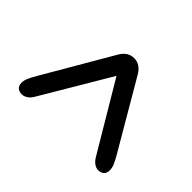

<svg xmlns="http://www.w3.org/2000/svg" viewBox="-127 -715 744 744"><g transform="rotate(-45 245.0 -343.0)"><path d="M46 -550.5Q46 -565 53.5 -574.2Q61 -583.5 77.5 -583.5Q91 -583.5 104.8 -577.2Q118.5 -571 138.5 -559.5L416.5 -397.5Q453.5 -377 453.5 -342Q453.5 -307.5 416.5 -286.5L140.5 -125Q120.5 -113.5 106.8 -107.5Q93 -101.5 79.5 -101.5Q62.5 -101.5 55 -110.8Q47.5 -120 47.5 -134.5Q47.5 -144.5 55 -156Q62.5 -167.5 79 -177L356.5 -342L77 -507.5Q61 -516.5 53.5 -528.2Q46 -540 46 -550.5Z"/></g></svg>

Font: Fraunces 72pt Soft
Style: Bold
Weight: 700
Version: Version 1.000;[b76b70a41]